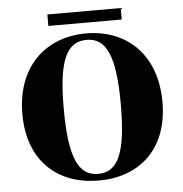

<svg xmlns="http://www.w3.org/2000/svg" viewBox="-57 -879 903 949"><g transform="rotate(-5 394.5 -405.0)"><path d="M395 15C596 15 742 -109 742 -345C742 -580 596 -715 395 -715C194 -715 47 -580 47 -345C47 -109 194 15 395 15ZM395 -18C297 -18 253 -109 253 -357C253 -593 296 -683 395 -683C492 -683 536 -593 536 -350C536 -109 493 -18 395 -18ZM213 -825V-768H577V-825Z"/></g></svg>

Font: Sprat
Style: Bold
Weight: 700
Designer: Ethan Nakache
Foundry: Collletttivo
Version: Version 2.000;Glyphs 3.2 (3217)